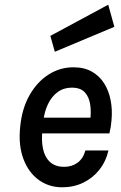

<svg xmlns="http://www.w3.org/2000/svg" viewBox="-20 -783 514 816"><path d="M244.5 13Q188 13 144.8 -18.2Q101.5 -49.5 79.8 -106.8Q58 -164 65.5 -241.5Q73 -321.5 105.5 -378.5Q138 -435.5 186.5 -466.2Q235 -497 292 -497Q338 -497 370.5 -478.5Q403 -460 422.8 -428.5Q442.5 -397 450.2 -357Q458 -317 454 -273Q453 -259 450.8 -244.8Q448.5 -230.5 445 -216H136.5L161 -234Q155 -188.5 162.5 -152Q170 -115.5 192.2 -94.8Q214.5 -74 253 -74Q285.5 -74 309.5 -91.5Q333.5 -109 343 -143.5H441Q430 -96.5 402 -61.2Q374 -26 333.5 -6.5Q293 13 244.5 13ZM164 -268 144.5 -283H387.5L363 -269.5Q368 -305.5 363.5 -337.8Q359 -370 340.8 -390.2Q322.5 -410.5 285 -410.5Q250.5 -410.5 224.8 -391.5Q199 -372.5 183.8 -340.2Q168.5 -308 164 -268ZM213 -563 194 -630.5 440 -763 466 -669Z"/></svg>

Font: Karla SemiBold
Style: Italic
Weight: 600
Italic angle: -8°
Designer: Jonathan Pinhorn
Version: Version 2.004;gftools[0.9.33]